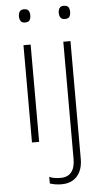

<svg xmlns="http://www.w3.org/2000/svg" viewBox="-63 -763 561 1042"><g transform="rotate(-5 217.5 -242.0)"><path d="M128 -530V0H89V-530ZM108 -724Q127 -724 133.5 -714Q140 -704 140 -688Q140 -672 133.5 -662Q127 -652 108 -652Q92 -652 85 -662Q78 -672 78 -688Q78 -704 85 -714Q92 -724 108 -724ZM230 240Q210 240 194 237Q178 234 166 230V194Q181 201 196.5 203Q212 205 228 205Q266 205 286 180.5Q306 156 306 109V-530H345V112Q345 154 330 183Q315 212 289.5 226Q264 240 230 240ZM295 -688Q295 -704 302 -714Q309 -724 325 -724Q344 -724 350.5 -714Q357 -704 357 -688Q357 -672 350.5 -662Q344 -652 325 -652Q309 -652 302 -662Q295 -672 295 -688Z"/></g></svg>

Font: Noto Sans Armenian ExtraLight
Style: Regular
Weight: 250
Designer: Monotype Design Team
Foundry: Monotype Imaging Inc.
Version: Version 2.007